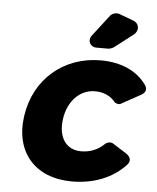

<svg xmlns="http://www.w3.org/2000/svg" viewBox="-54 -807 704 859"><g transform="rotate(5 298.0 -377.5)"><path d="M512 -735 447 -759C434 -764 415 -758 407 -748L333 -652C315 -629 330 -600 358 -600H413C417 -600 431 -605 434 -607L521 -674C544 -693 539 -725 512 -735ZM383 -545C216 -545 87 -434 63 -268C39 -104 135 6 301 6C401 6 485 -29 542 -91C557 -108 552 -126 533 -139L470 -179C460 -186 441 -182 433 -173C405 -146 370 -132 330 -132C263 -132 225 -186 237 -269C248 -350 302 -405 369 -405C408 -405 438 -391 459 -366C464 -359 480 -354 488 -359L577 -408C595 -418 601 -434 590 -451C549 -511 476 -545 383 -545Z"/></g></svg>

Font: Trueno
Style: RoundBdIt
Weight: 700
Designer: Julieta Ulanovsky, Jasper
Foundry: Julieta Ulanovsky, Cannot Into Space Fonts
Version: Version 3.001